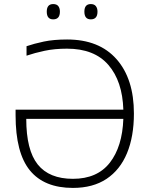

<svg xmlns="http://www.w3.org/2000/svg" viewBox="-20 -920 744 950"><path d="M311.5 -679.2Q250 -679.2 200.7 -668.7Q151.4 -658.2 111.3 -644.5V-691.4Q148.4 -704.1 197 -714.4Q245.6 -724.6 312 -724.6Q470.7 -724.6 556.6 -627.2Q642.6 -529.8 642.6 -358.4Q642.6 -244.6 608.4 -162.1Q574.2 -79.6 507.1 -34.9Q439.9 9.8 340.8 9.8Q198.7 9.8 127.9 -76.9Q57.1 -163.6 57.1 -349.6V-377.4H590.3Q585.9 -518.1 516.4 -598.6Q446.8 -679.2 311.5 -679.2ZM340.8 -35.2Q460.9 -35.2 523.2 -114.7Q585.4 -194.3 590.3 -332H109.9Q109.9 -177.2 166.7 -106.2Q223.6 -35.2 340.8 -35.2ZM211.4 -862.3Q211.4 -899.9 243.2 -899.9Q260.7 -899.9 268.6 -889.6Q276.4 -879.4 276.4 -862.3Q276.4 -824.2 243.2 -824.2Q211.4 -824.2 211.4 -862.3ZM397.5 -862.3Q397.5 -899.9 429.2 -899.9Q446.3 -899.9 454.3 -889.6Q462.4 -879.4 462.4 -862.3Q462.4 -824.2 429.2 -824.2Q397.5 -824.2 397.5 -862.3Z"/></svg>

Font: Open Sans Light
Style: Regular
Weight: 300
Designer: Monotype Design Team
Foundry: Monotype Imaging Inc.
Version: Version 3.000; ttfautohint (v1.8.4)